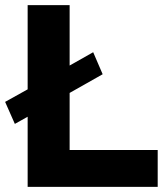

<svg xmlns="http://www.w3.org/2000/svg" viewBox="-29 -730 644 750"><path d="M79 0V-274L29 -246L-9 -332L79 -381V-710H243V-474L335 -526L372 -440L243 -367V-144H587V0Z"/></svg>

Font: Oxford Sans
Style: Regular
Weight: 800
Designer: Matt McInerney, Pablo Impallari, Rodrigo Fuenzalida
Foundry: Matt McInerney, Pablo Impallari, Rodrigo Fuenzalida
Version: Version 3.000g; ttfautohint (v1.5) -l 8 -r 28 -G 28 -x 14 -D